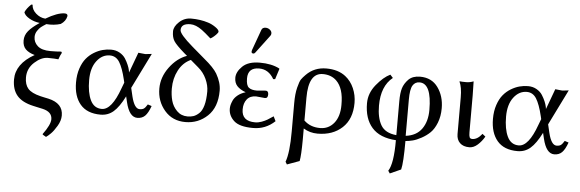

<svg xmlns="http://www.w3.org/2000/svg" viewBox="-55 -886 3964 1312"><g transform="rotate(5 1927.0 -230.0)"><path d="M348.1 -388.2Q336.9 -369.1 328.1 -341.8Q306.2 -344.7 255.9 -345.2Q210.9 -345.2 164.6 -303.2Q118.2 -261.2 118.2 -199.2Q118.2 -150.4 142.1 -122.8Q166 -95.2 228 -80.1Q234.9 -78.1 254.9 -74Q274.9 -69.8 284.2 -67.9Q385.3 -44.9 384.8 39.1Q384.8 74.2 362.8 111.1Q340.8 147.9 322 166.5Q303.2 185.1 290 193.8L268.1 181.2L265.1 176.8Q315.9 107.9 315.9 70.8Q315.9 20 251 4.9Q238.8 2 215.3 -2.9Q191.9 -7.8 184.1 -9.8Q107.9 -26.9 73 -67.9Q38.1 -108.9 38.1 -178.2Q38.1 -286.1 164.1 -356.9Q123 -368.2 101.6 -389.6Q80.1 -411.1 80.1 -449.2Q80.1 -485.4 104 -514.6Q127.9 -543.9 179.2 -578.1Q139.2 -583 107.2 -601.6Q75.2 -620.1 68.8 -642.1Q80.1 -668.9 110.8 -698.2H120.1Q121.1 -665 149.7 -639.4Q178.2 -613.8 214.8 -610.8Q293.9 -657.7 344.2 -658.2Q355.5 -658.2 360.4 -653.1Q365.2 -647.9 363.8 -640.1Q356.9 -606 323.2 -584Q277.3 -569.8 225.1 -574.2Q201.2 -559.1 189.7 -550Q178.2 -541 165.5 -522Q152.8 -502.9 152.8 -480Q152.8 -443.8 180.9 -418.5Q209 -393.1 269 -393.1Q314 -393.1 342.8 -396Z M840.8 -190.9 854.5 -132.8Q874.5 -50.8 910.6 -50.8Q929.7 -50.8 940.2 -58.3Q950.7 -65.9 963.9 -87.9L990.7 -79.1Q973.6 -31.2 953.1 -10.7Q932.6 9.8 899.9 9.8Q844.7 9.8 820.8 -90.8L811.5 -129.9Q773.4 -54.7 736.1 -22.5Q698.7 9.8 647.9 9.8Q555.2 9.8 508.5 -45.2Q461.9 -100.1 461.9 -195.8Q461.9 -249 476.3 -291.5Q490.7 -334 513.2 -361.1Q535.6 -388.2 565.2 -406Q594.7 -423.8 623.8 -431.4Q652.8 -439 681.6 -439Q714.8 -439 740.7 -424.1Q766.6 -409.2 780.3 -387.7Q793.9 -366.2 802.7 -345.2Q811.5 -324.2 814.5 -309.1L816.9 -293.9L868.7 -434.1Q875.5 -434.1 892.6 -431.6Q909.7 -429.2 916.5 -429.2Q924.3 -429.2 939.5 -431.6Q954.6 -434.1 960.9 -434.1ZM790.5 -222.2 785.6 -243.2Q766.6 -322.3 742.7 -360.6Q718.8 -398.9 676.8 -398.9Q623.5 -398.9 586.7 -350.3Q549.8 -301.8 549.8 -219.2Q549.8 -133.3 574.7 -81.5Q599.6 -29.8 652.8 -29.8Q720.7 -29.8 774.9 -181.2Z M1201.7 -441.9 1182.1 -458.5Q1123.5 -509.3 1107.7 -534.7Q1091.8 -560.1 1091.8 -600.1Q1091.8 -633.3 1126.7 -665.8Q1161.6 -698.2 1208.5 -698.2Q1271.5 -698.2 1324.7 -681.2Q1350.6 -673.3 1376.2 -655.8Q1401.9 -638.2 1401.9 -625Q1401.9 -621.6 1397.7 -615.7Q1393.6 -609.9 1387.5 -603.5Q1381.3 -597.2 1374.3 -591.1Q1367.2 -585 1360.8 -580.6Q1354.5 -576.2 1350.1 -574.7Q1309.1 -611.3 1287.6 -627Q1243.7 -659.2 1206.5 -659.2Q1142.6 -659.2 1142.6 -613.8Q1142.6 -585.9 1233.4 -507.8Q1236.8 -504.9 1239.3 -502.9Q1241.7 -501 1244.6 -498Q1247.6 -495.1 1250.5 -493.2L1321.8 -432.1Q1386.7 -378.9 1410.6 -338.9Q1444.8 -279.8 1444.8 -224.1Q1444.8 -110.4 1381.3 -50.3Q1317.9 9.8 1229.5 9.8Q1140.6 9.8 1086.7 -53.2Q1032.7 -116.2 1032.7 -203.1Q1032.7 -281.2 1083.3 -349.6Q1133.8 -418 1201.7 -441.9ZM1283.7 -371.1 1230.5 -416.5Q1177.2 -392.6 1147.5 -336.4Q1117.7 -280.3 1117.7 -210.9Q1117.7 -166 1128.2 -127.4Q1138.7 -88.9 1167.7 -59.3Q1196.8 -29.8 1240.7 -29.8Q1263.7 -29.8 1281.7 -35.9Q1299.8 -42 1319.3 -59.6Q1338.9 -77.1 1349.9 -115.5Q1360.8 -153.8 1360.8 -211.9Q1360.8 -252.9 1340.8 -296.6Q1320.8 -340.3 1283.7 -371.1Z M1720.7 -680.2Q1736.8 -680.2 1749.8 -669.7Q1762.7 -659.2 1762.7 -645Q1762.7 -633.8 1756.3 -627L1664.6 -504.9Q1658.7 -497.1 1652.3 -497.1Q1638.2 -497.1 1638.7 -509.8Q1638.7 -513.7 1640.6 -520L1692.4 -663.1Q1698.7 -680.2 1720.7 -680.2ZM1700.7 -398.9Q1623.5 -398.9 1623.5 -324.2Q1623.5 -277.3 1641.6 -262.2Q1659.7 -247.1 1697.3 -247.1L1726.6 -249.5Q1755.4 -252 1758.3 -252Q1777.3 -252 1777.3 -227.1Q1777.3 -201.2 1757.3 -201.2Q1753.4 -201.2 1727.5 -204.1Q1701.7 -207 1696.3 -207Q1655.3 -207 1633.8 -180.4Q1612.3 -153.8 1612.3 -110.8Q1612.3 -29.8 1704.6 -29.8Q1726.6 -29.8 1749.5 -38.3Q1772.5 -46.9 1787.4 -55.9Q1802.2 -64.9 1827.6 -82L1843.3 -49.8Q1779.3 10.3 1693.4 9.8Q1600.6 9.8 1562.5 -25.1Q1524.4 -60.1 1524.4 -107.9Q1524.4 -120.1 1527.3 -133.1Q1530.3 -146 1538.8 -165Q1547.4 -184.1 1568.8 -201.7Q1590.3 -219.2 1622.6 -229Q1582.5 -244.1 1563 -265.6Q1543.5 -287.1 1543.5 -321.8Q1543.5 -361.8 1583 -400.4Q1622.6 -439 1701.7 -439Q1782.7 -439 1836.4 -411.1L1838.4 -408.2L1815.4 -335.9L1802.2 -335Q1765.6 -398.9 1700.7 -398.9Z M2031.2 207 1946.3 237.8 1935.5 220.2Q1959.5 157.2 1959.5 9.8V-184.1Q1959.5 -248 1970.5 -291.5Q1981.4 -335 1991.5 -349.4Q2001.5 -363.8 2020.5 -382.8Q2075.7 -439 2158.2 -439Q2239.3 -439 2290.5 -398.9Q2328.6 -369.1 2349.4 -321.5Q2370.1 -273.9 2370.1 -221.2Q2370.1 -110.4 2305.2 -50.3Q2240.2 9.8 2136.2 9.8Q2083 9.8 2039.6 -17.1V61Q2039.1 167 2031.2 207ZM2282.2 -199.2Q2282.7 -257.8 2269.8 -298.3Q2256.8 -338.9 2232.4 -362.8Q2213.9 -381.3 2189.9 -390.1Q2166 -398.9 2138.2 -398.9Q2039.1 -398.9 2039.6 -228V-71.8Q2082.5 -29.8 2150.4 -29.8Q2208.5 -29.8 2245.4 -75Q2282.2 -120.1 2282.2 -199.2Z M2883.8 -217.8Q2883.8 -399.9 2800.8 -399.9Q2770 -399.9 2753.9 -373.5Q2737.8 -347.2 2737.8 -275.9V-27.8Q2811 -36.6 2847.4 -87.6Q2883.8 -138.7 2883.8 -217.8ZM2739.3 7.8Q2739.3 157.7 2727.1 204.1L2651.9 237.8L2640.1 220.2Q2674.3 168.5 2673.8 7.8Q2563 1 2509 -60.1Q2455.1 -121.1 2455.1 -227.1Q2455.1 -295.9 2502.9 -354.5Q2550.8 -413.1 2597.2 -435.1L2616.2 -414.1Q2538.1 -352.1 2538.1 -217.8Q2538.1 -134.8 2567.1 -84.5Q2596.2 -34.2 2673.8 -26.9V-259.8Q2673.8 -315.9 2683.8 -348.9Q2693.8 -381.8 2722.2 -411.1Q2751 -439 2800.8 -439Q2880.9 -439 2923.8 -379.4Q2966.8 -319.8 2966.8 -236.8Q2966.8 -181.6 2949.5 -137.2Q2932.1 -92.8 2906.5 -67.9Q2880.9 -43 2847.4 -24.9Q2814 -6.8 2788.6 -0.5Q2763.2 5.9 2739.3 7.8Z M3089.8 -321.8Q3089.8 -391.6 3071.8 -429.2L3073.7 -431.2Q3085.9 -429.2 3117.7 -429.2Q3142.6 -429.2 3168 -439Q3169.9 -375 3169.9 -342.8V-90.8Q3169.9 -65.9 3174.3 -55.9Q3178.7 -45.9 3192.9 -45.9Q3228 -45.9 3259.8 -86.9L3280.8 -69.8Q3261.7 -36.6 3234.4 -12.2Q3207 12.2 3177.7 12.2Q3135.7 12.2 3112.8 -10Q3089.8 -32.2 3089.8 -70.8Z M3700.7 -190.9 3714.4 -132.8Q3734.4 -50.8 3770.5 -50.8Q3789.6 -50.8 3800 -58.3Q3810.5 -65.9 3823.7 -87.9L3850.6 -79.1Q3833.5 -31.2 3813 -10.7Q3792.5 9.8 3759.8 9.8Q3704.6 9.8 3680.7 -90.8L3671.4 -129.9Q3633.3 -54.7 3595.9 -22.5Q3558.6 9.8 3507.8 9.8Q3415 9.8 3368.4 -45.2Q3321.8 -100.1 3321.8 -195.8Q3321.8 -249 3336.2 -291.5Q3350.6 -334 3373 -361.1Q3395.5 -388.2 3425 -406Q3454.6 -423.8 3483.6 -431.4Q3512.7 -439 3541.5 -439Q3574.7 -439 3600.6 -424.1Q3626.5 -409.2 3640.1 -387.7Q3653.8 -366.2 3662.6 -345.2Q3671.4 -324.2 3674.3 -309.1L3676.8 -293.9L3728.5 -434.1Q3735.4 -434.1 3752.4 -431.6Q3769.5 -429.2 3776.4 -429.2Q3784.2 -429.2 3799.3 -431.6Q3814.5 -434.1 3820.8 -434.1ZM3650.4 -222.2 3645.5 -243.2Q3626.5 -322.3 3602.5 -360.6Q3578.6 -398.9 3536.6 -398.9Q3483.4 -398.9 3446.5 -350.3Q3409.7 -301.8 3409.7 -219.2Q3409.7 -133.3 3434.6 -81.5Q3459.5 -29.8 3512.7 -29.8Q3580.6 -29.8 3634.8 -181.2Z"/></g></svg>

Font: Biolilbert
Style: Regular
Weight: 400
Designer: Philipp H. Poll
Foundry: Philipp H. Poll
Version: Version 1.1.0